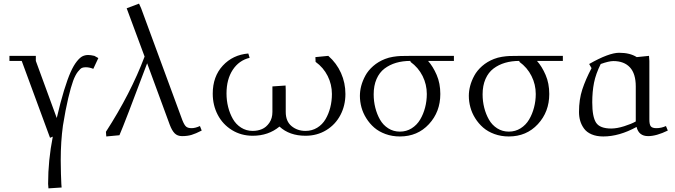

<svg xmlns="http://www.w3.org/2000/svg" viewBox="-20 -748 3733 1062"><path d="M32.2 -411.1V-439H178.2V-411.1L293.9 -95.2Q314.5 -183.6 334.2 -247.8Q354 -312 370.6 -349.1Q387.2 -386.2 404.8 -408.2Q422.4 -430.2 436.8 -437Q451.2 -443.8 467.8 -443.8Q481.4 -443.8 502 -439L523.9 -426.8L496.1 -367.2Q475.1 -376 454.1 -376Q442.4 -376 433.6 -372.6Q424.8 -369.1 410.6 -351.1Q396.5 -333 384.5 -300.8Q372.6 -268.6 357.4 -205.1Q342.3 -141.6 328.1 -53.2Q315.9 34.7 315.9 138.2Q315.9 175.3 317.1 212.9Q318.4 250.5 319.3 269.5L320.8 289.1L248 293.9L246.1 269Q246.1 138.7 272 7.8L256.8 14.2L100.1 -411.1Z M565.9 -19Q702.6 -230.5 779.8 -435.1L680.7 -702.1L749 -728L760.7 -702.1L988.8 -83Q999.5 -56.2 1009.5 -47.6Q1019.5 -39.1 1040 -39.1Q1060.1 -39.1 1085.9 -50.8L1095.7 -25.9Q1062.5 -8.8 1039.8 -2Q1017.1 4.9 986.8 4.9Q961.4 4.9 946 -10.7Q930.7 -26.4 918.9 -58.1L793.9 -397.9Q668 -62.5 640.6 0L567.9 6.8Z M1156.7 -230Q1156.7 -324.7 1212.2 -384.8Q1267.6 -444.8 1353.5 -452.1L1360.8 -428.2Q1301.8 -414.1 1267.3 -361.6Q1232.9 -309.1 1232.9 -231Q1232.9 -192.4 1241.9 -156.2Q1251 -120.1 1268.1 -90.1Q1285.2 -60.1 1313.7 -42Q1342.3 -23.9 1377.9 -23.9Q1405.3 -23.9 1429 -33.9Q1452.6 -43.9 1469.7 -68.6Q1486.8 -93.3 1486.8 -128.9V-270L1559.6 -274.9L1560.5 -250V-128.9Q1560.5 -76.7 1592.8 -50.3Q1625 -23.9 1669.9 -23.9Q1705.6 -23.9 1734.4 -41.5Q1763.2 -59.1 1780.5 -88.6Q1797.9 -118.2 1806.9 -153.8Q1815.9 -189.5 1815.9 -228Q1815.9 -280.8 1792.5 -327.6Q1769 -374.5 1725.6 -405.8L1724.6 -432.1L1795.9 -439Q1841.8 -398.9 1866.2 -344.2Q1890.6 -289.6 1890.6 -228Q1890.6 -164.6 1863 -111.8Q1835.4 -59.1 1784.7 -28.1Q1733.9 2.9 1669.9 2.9Q1581.1 2.9 1525.9 -47.9Q1464.4 2.9 1377.9 2.9Q1314 2.9 1262.9 -28.6Q1211.9 -60.1 1184.3 -113Q1156.7 -166 1156.7 -230Z M1970.7 -217.8Q1970.7 -245.1 1978 -272.9Q1985.4 -300.8 2000.7 -329.3Q2016.1 -357.9 2044.2 -382.6Q2072.3 -407.2 2109.9 -421.9Q2130.9 -430.2 2154.1 -433.8Q2177.2 -437.5 2195.8 -438.2Q2214.4 -439 2255.9 -439H2490.7V-411.1H2347.7Q2375 -380.4 2395.3 -333.7Q2415.5 -287.1 2415.5 -228Q2415.5 -129.4 2352.5 -61.3Q2289.6 6.8 2191.9 6.8Q2148.9 6.8 2112.3 -6.6Q2075.7 -20 2050 -42.2Q2024.4 -64.5 2006.1 -93.8Q1987.8 -123 1979.2 -154.5Q1970.7 -186 1970.7 -217.8ZM2046.9 -226.1Q2046.9 -188 2055.9 -152.1Q2064.9 -116.2 2082 -86.2Q2099.1 -56.2 2127.7 -38.1Q2156.2 -20 2191.9 -20Q2228 -20 2257.1 -38.3Q2286.1 -56.6 2304 -86.7Q2321.8 -116.7 2331.3 -153.1Q2340.8 -189.5 2340.8 -228Q2340.8 -280.8 2317.4 -327.6Q2293.9 -374.5 2250.5 -405.8V-411.1Q2207 -411.1 2171.1 -400.6Q2135.3 -390.1 2106.9 -368.7Q2078.6 -347.2 2062.7 -310.8Q2046.9 -274.4 2046.9 -226.1Z M2573.2 -217.8Q2573.2 -245.1 2580.6 -272.9Q2587.9 -300.8 2603.3 -329.3Q2618.7 -357.9 2646.7 -382.6Q2674.8 -407.2 2712.4 -421.9Q2733.4 -430.2 2756.6 -433.8Q2779.8 -437.5 2798.3 -438.2Q2816.9 -439 2858.4 -439H3093.3V-411.1H2950.2Q2977.5 -380.4 2997.8 -333.7Q3018.1 -287.1 3018.1 -228Q3018.1 -129.4 2955.1 -61.3Q2892.1 6.8 2794.4 6.8Q2751.5 6.8 2714.8 -6.6Q2678.2 -20 2652.6 -42.2Q2627 -64.5 2608.6 -93.8Q2590.3 -123 2581.8 -154.5Q2573.2 -186 2573.2 -217.8ZM2649.4 -226.1Q2649.4 -188 2658.4 -152.1Q2667.5 -116.2 2684.6 -86.2Q2701.7 -56.2 2730.2 -38.1Q2758.8 -20 2794.4 -20Q2830.6 -20 2859.6 -38.3Q2888.7 -56.6 2906.5 -86.7Q2924.3 -116.7 2933.8 -153.1Q2943.4 -189.5 2943.4 -228Q2943.4 -280.8 2919.9 -327.6Q2896.5 -374.5 2853 -405.8V-411.1Q2809.6 -411.1 2773.7 -400.6Q2737.8 -390.1 2709.5 -368.7Q2681.2 -347.2 2665.3 -310.8Q2649.4 -274.4 2649.4 -226.1Z M3182.6 -128.9Q3182.6 -197.8 3200.9 -253.4Q3219.2 -309.1 3252 -371.1L3238.8 -394Q3347.7 -456.1 3404.8 -456.1Q3464.4 -456.1 3502 -432.1L3569.8 -439L3571.8 -411.1V-86.9Q3571.8 -59.1 3579.8 -49.1Q3587.9 -39.1 3610.8 -39.1Q3637.7 -39.1 3663.6 -50.8L3673.8 -25.9Q3610.8 4.9 3564.9 4.9Q3513.2 4.9 3501 -45.9Q3405.3 6.8 3316.9 6.8Q3279.8 6.8 3252.4 -4.9Q3225.1 -16.6 3210.4 -36.9Q3195.8 -57.1 3189.2 -79.8Q3182.6 -102.5 3182.6 -128.9ZM3255.9 -182.1Q3255.9 -101.6 3277.1 -69.3Q3298.3 -37.1 3360.8 -37.1Q3392.1 -37.1 3432.4 -49.8Q3472.7 -62.5 3496.6 -76.2V-270Q3496.6 -340.3 3464.4 -375.2Q3432.1 -410.2 3372.6 -410.2Q3348.1 -410.2 3302.7 -394Q3275.4 -339.4 3265.6 -290Q3255.9 -240.7 3255.9 -182.1Z"/></svg>

Font: Dehuti Alt
Style: Book
Weight: 400
Version: Version 1.2